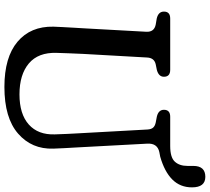

<svg xmlns="http://www.w3.org/2000/svg" viewBox="-59 -833 906 828"><g transform="rotate(90 394.0 -419.0)"><path d="M555.5 -293.5 538.5 -602Q537.5 -618.5 530.2 -626.5Q523 -634.5 508.5 -637.5L482.5 -642.5Q453.5 -649.5 453.5 -673Q453.5 -700 483.5 -700H609.5Q659 -700 677.2 -720Q695.5 -740 695.5 -774.5V-799.5Q695.5 -851.5 742.5 -851.5Q788 -851.5 788 -794Q788 -743 754.2 -709.2Q720.5 -675.5 656 -657L635.5 -653Q597 -644.5 599.5 -601L616 -294Q617.5 -269 618.8 -245.2Q620 -221.5 621 -196Q624 -103 556.2 -44Q488.5 15 355 15Q227 15 160 -41.5Q93 -98 95 -196.5Q95.5 -212 96.8 -236Q98 -260 99.5 -284.5Q101 -309 102 -326L117 -597.5Q118.5 -631 86 -637.5L59.5 -642Q30 -649 30 -673Q30 -700 60 -700H281Q311 -700 311 -673Q311 -650.5 282 -642.5L257.5 -637.5Q229.5 -631.5 228 -600L212.5 -325.5Q210.5 -290 209.8 -261.8Q209 -233.5 208 -210Q205.5 -131 253.5 -90.5Q301.5 -50 387 -50Q472 -50 517 -90.2Q562 -130.5 559.5 -202.5Q558.5 -235 557.5 -255Q556.5 -275 555.5 -293.5Z"/></g></svg>

Font: Fraunces 72pt SuperSoft
Style: Regular
Weight: 400
Version: Version 1.000;[b76b70a41]